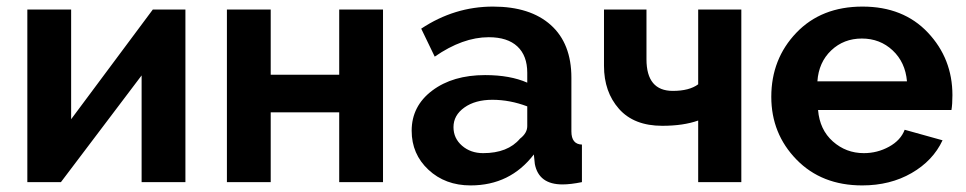

<svg xmlns="http://www.w3.org/2000/svg" viewBox="-20 -553 2933 583"><path d="M196 -524V-191L444 -524H543V0H410V-324L165 0H63V-524Z M802 -524V-326H1010V-524H1143V0H1010V-212H802V0H669V-524Z M1409 10Q1332 10 1281 -37.5Q1230 -85 1230 -156Q1230 -231 1292.5 -278Q1355 -325 1453 -325Q1529 -325 1581 -302V-332Q1581 -384 1551 -412Q1521 -440 1464 -440Q1385 -440 1300 -381L1259 -466Q1360 -533 1477 -533Q1590 -533 1652.5 -477Q1715 -421 1715 -317V-154Q1715 -115 1747 -114V0Q1713 7 1688 7Q1616 7 1604 -55L1601 -84Q1529 10 1409 10ZM1447 -88Q1522 -88 1559 -132Q1581 -149 1581 -170V-230Q1528 -250 1475 -250Q1423 -250 1390 -226.5Q1357 -203 1357 -167Q1357 -133 1383 -110.5Q1409 -88 1447 -88Z M2231 -524V0H2100V-187Q2055 -171 1991 -171Q1905 -171 1859.5 -222.5Q1814 -274 1814 -353V-524H1943V-373Q1943 -277 2023 -277Q2073 -277 2100 -297V-524Z M2598 10Q2475 10 2398.5 -68.5Q2322 -147 2322 -259Q2322 -374 2398 -453.5Q2474 -533 2599 -533Q2723 -533 2797.5 -454Q2872 -375 2872 -264Q2872 -236 2869 -219H2464Q2469 -159 2509 -123.5Q2549 -88 2603 -88Q2644 -88 2679.5 -107.5Q2715 -127 2727 -159L2842 -127Q2813 -65 2748 -27.5Q2683 10 2598 10ZM2462 -306H2734Q2729 -364 2690.5 -400Q2652 -436 2597 -436Q2542 -436 2504 -400Q2466 -364 2462 -306Z"/></svg>

Font: Raleway
Style: Bold
Weight: 700
Designer: Matt McInerney, Pablo Impallari, Rodrigo Fuenzalida
Foundry: Matt McInerney, Pablo Impallari, Rodrigo Fuenzalida
Version: Version 3.000